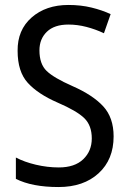

<svg xmlns="http://www.w3.org/2000/svg" viewBox="-20 -744 521 774"><path d="M272 -397Q197 -430 168 -458Q139 -486 139 -541Q139 -587 169 -616Q199 -645 256 -645Q292 -645 328.5 -635.5Q365 -626 399 -610L426 -687Q392 -703 349 -713.5Q306 -724 256 -724Q165 -724 107.5 -673.5Q50 -623 51 -539Q51 -455 92 -410Q133 -365 211 -331Q290 -297 320 -267.5Q350 -238 350 -186Q350 -135 315.5 -102Q281 -69 217 -69Q171 -69 124.5 -80Q78 -91 44 -109V-23Q109 10 216 10Q317 10 377.5 -45.5Q438 -101 438 -194Q438 -270 396 -315.5Q354 -361 272 -397Z"/></svg>

Font: Noto Sans UI SemiCondensed
Style: Regular
Weight: 400
Width: 4
Designer: Monotype Design Team
Foundry: Monotype Imaging Inc.
Version: 1.001